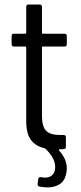

<svg xmlns="http://www.w3.org/2000/svg" viewBox="-20 -654 355 842"><path d="M263 -450H168Q164 -450 164 -446V-146Q164 -99 182.5 -80.5Q201 -62 242 -62H259Q269 -62 269 -52V-10Q269 0 259 0L241 1Q236 1 239 6Q273 43 273 85Q273 97 270 109Q263 141 240.5 154.5Q218 168 188 168Q174 168 152 164Q144 161 145 152L148 130Q149 125 152.5 123.5Q156 122 160 123Q172 125 177 125Q197 125 209.5 113.5Q222 102 222 79Q222 39 180 -1Q180 -2 175 -4Q136 -13 115.5 -40.5Q95 -68 95 -124V-446Q95 -450 91 -450H41Q31 -450 31 -460V-496Q31 -506 41 -506H91Q95 -506 95 -510V-624Q95 -634 105 -634H154Q164 -634 164 -624V-510Q164 -506 168 -506H263Q273 -506 273 -496V-460Q273 -450 263 -450Z"/></svg>

Font: Barlow Semi Condensed
Style: Regular
Weight: 400
Width: 4
Designer: Jeremy Tribby
Foundry: Tribby Type
Version: Version 1.408;December 10, 2018;FontCreator 11.5.0.2430 64-b